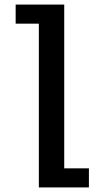

<svg xmlns="http://www.w3.org/2000/svg" viewBox="-20 -820 490 840"><path d="M261 -83.5H369V0H150V-716.5H48.5V-800H261Z"/></svg>

Font: League Mono Condensed Medium
Style: Regular
Weight: 500
Width: 1
Designer: Tyler Finck
Foundry: The League of Moveable Type / Tyler Finck
Version: Version 2.210